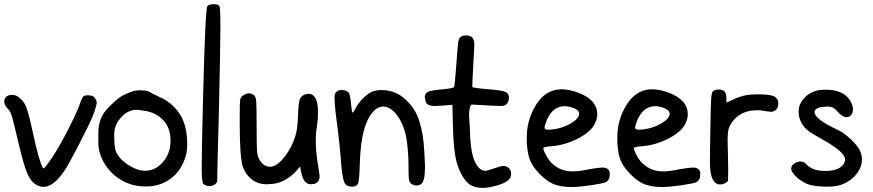

<svg xmlns="http://www.w3.org/2000/svg" viewBox="-26 -910 4239 932"><path d="M0 -435.5Q9.8 -449.2 31.2 -449.2H33.2Q52.7 -449.2 68.4 -435.5Q89.8 -418.9 101.6 -389.6Q113.3 -360.4 134.8 -260.7Q162.1 -132.8 181.6 -95.7Q183.6 -92.8 185.5 -92.8Q191.4 -92.8 226.6 -144.5Q260.7 -196.3 299.3 -270.5Q337.9 -344.7 355.5 -389.6Q369.1 -427.7 375 -437.5Q380.9 -447.3 396.5 -447.3H406.2Q429.7 -446.3 437.5 -429.7Q443.4 -420.9 443.4 -413.1Q443.4 -402.3 433.6 -372.1Q422.9 -337.9 379.4 -252Q335.9 -166 302.7 -106.4Q242.2 -3.9 185.5 -2.9Q171.9 -2.9 156.2 -9.8Q126 -24.4 107.9 -64.9Q89.8 -105.5 64.5 -212.9Q41 -312.5 33.2 -340.8Q25.4 -369.1 13.7 -379.9Q-3.9 -397.5 -5.9 -417Q-5.9 -426.8 0 -435.5Z M609.4 -463.9Q628.9 -471.7 656.2 -471.7Q695.3 -471.7 709 -458L761.7 -432.6Q817.4 -404.3 850.1 -350.6Q882.8 -296.9 882.8 -209Q882.8 -175.8 875 -150.4Q853.5 -80.1 802.7 -43Q751 -4.9 683.6 -4.9Q681.6 -4.9 679.7 -4.9Q611.3 -4.9 555.7 -40Q500 -75.2 469.7 -137.7Q451.2 -175.8 451.2 -218.8V-261.7Q451.2 -306.6 465.8 -338.9Q478.5 -369.1 514.6 -402.3Q543 -429.7 561.5 -441.4Q574.2 -450.2 609.4 -463.9ZM682.6 -371.1Q652.3 -376 650.4 -376Q646.5 -377 637.7 -377Q594.7 -377 561.5 -339.8Q528.3 -302.7 528.3 -257.8Q528.3 -196.3 536.1 -176.8Q550.8 -139.6 595.2 -110.4Q639.6 -81.1 678.7 -81.1Q727.5 -81.1 764.6 -123Q801.8 -165 801.8 -227.1Q801.8 -289.1 767.1 -325.7Q732.4 -362.3 682.6 -371.1Z M980.5 -879.9Q987.3 -889.6 1011.7 -889.6Q1030.3 -889.6 1038.1 -882.8Q1043.9 -877 1043.9 -778.3Q1043.9 -687.5 1036.1 -348.6Q1028.3 -74.2 1028.3 -32.2Q1027.3 -21.5 1016.1 -14.2Q1004.9 -6.8 990.2 -6.8Q972.7 -6.8 960.9 -17.6Q953.1 -27.3 953.1 -94.7Q953.1 -179.7 960 -450.2Q970.7 -869.1 980.5 -879.9Z M1151.4 -444.3Q1166 -456.1 1181.6 -457Q1194.3 -457 1207 -448.2Q1215.8 -441.4 1217.8 -418Q1219.7 -394.5 1219.7 -297.9Q1219.7 -202.1 1221.7 -177.2Q1223.6 -152.3 1232.4 -136.7Q1252.9 -100.6 1284.2 -100.6Q1291 -100.6 1294.9 -101.6Q1326.2 -109.4 1359.4 -153.8Q1392.6 -198.2 1409.2 -254.9Q1418.9 -288.1 1420.9 -353.5Q1422.9 -411.1 1428.7 -426.8Q1434.6 -442.4 1451.2 -450.2Q1463.9 -454.1 1469.7 -455.1Q1517.6 -455.1 1517.6 -366.2Q1517.6 -333 1513.7 -306.6Q1506.8 -266.6 1506.8 -225.6Q1506.8 -170.9 1518.6 -103.5Q1524.4 -68.4 1525.4 -55.7Q1525.4 -24.4 1500 -17.6Q1487.3 -15.6 1482.4 -15.6Q1446.3 -15.6 1435.5 -77.1L1430.7 -101.6L1414.1 -82Q1360.4 -24.4 1298.8 -17.6Q1277.3 -15.6 1268.6 -15.6Q1224.6 -15.6 1192.4 -42Q1158.2 -72.3 1148.4 -116.7Q1138.7 -161.1 1137.7 -296.9V-357.4Q1137.7 -412.1 1139.6 -424.8Q1141.6 -437.5 1151.4 -444.3Z M1605.5 -462.9Q1615.2 -473.6 1632.8 -473.6Q1633.8 -472.7 1634.8 -472.7Q1651.4 -472.7 1664.1 -462.9Q1673.8 -455.1 1677.7 -408.2Q1681.6 -363.3 1685.5 -363.3Q1689.5 -363.3 1699.2 -382.8Q1710.9 -406.2 1732.4 -428.7Q1757.8 -454.1 1775.4 -462.9Q1795.9 -472.7 1828.1 -472.7Q1904.3 -472.7 1959 -410.2Q1994.1 -373 2009.8 -320.3Q2029.3 -259.8 2033.2 -179.7Q2037.1 -119.1 2037.1 -101.6Q2037.1 -31.2 2019.5 -17.6Q2009.8 -9.8 1996.1 -9.8Q1978.5 -9.8 1966.8 -21.5Q1960 -28.3 1958.5 -42.5Q1957 -56.6 1957 -103.5Q1957 -164.1 1949.2 -222.7Q1939.5 -294.9 1906.2 -343.8Q1873 -392.6 1834 -392.6Q1814.5 -392.6 1796.9 -378.9Q1726.6 -320.3 1720.7 -119.1Q1718.8 -40 1712.9 -22Q1707 -3.9 1683.6 -3.9Q1652.3 -3.9 1643.6 -29.3Q1632.8 -60.5 1627 -156.2Q1623 -203.1 1613.3 -283.2Q1599.6 -386.7 1599.6 -400.4Q1597.7 -431.6 1597.7 -435.5Q1597.7 -455.1 1605.5 -462.9Z M2210 -730.5Q2219.7 -738.3 2235.4 -738.3Q2257.8 -738.3 2267.6 -726.6Q2276.4 -715.8 2276.4 -691.4Q2276.4 -677.7 2271.5 -600.6Q2266.6 -510.7 2266.6 -488.3Q2266.6 -483.4 2346.7 -476.6Q2410.2 -471.7 2427.2 -463.9Q2444.3 -456.1 2444.3 -436.5Q2444.3 -418.9 2435.5 -407.2Q2426.8 -395.5 2403.3 -395.5Q2400.4 -395.5 2352.5 -397.5Q2273.4 -401.4 2267.6 -402.3H2265.6Q2259.8 -402.3 2256.8 -392.6Q2251 -376 2251 -354.5Q2251 -351.6 2251 -348.6Q2254.9 -295.9 2254.9 -285.2Q2256.8 -195.3 2269.5 -151.4Q2278.3 -121.1 2293.9 -101.1Q2309.6 -81.1 2328.1 -81.1Q2341.8 -81.1 2376 -93.8Q2406.2 -104.5 2418 -104.5Q2432.6 -104.5 2445.3 -92.8Q2455.1 -83 2455.1 -66.4Q2455.1 -46.9 2439.5 -34.2Q2423.8 -20.5 2386.7 -9.8Q2347.7 2 2320.3 2H2316.4Q2276.4 2 2252.4 -15.6Q2228.5 -33.2 2208 -75.2Q2190.4 -113.3 2183.6 -156.2Q2174.8 -210.9 2172.9 -289.1L2169.9 -401.4L2122.1 -397.5Q2097.7 -395.5 2085 -395.5Q2045.9 -395.5 2040 -418Q2036.1 -435.5 2036.1 -440.4Q2036.1 -457 2052.2 -464.4Q2068.4 -471.7 2113.3 -475.6Q2171.9 -480.5 2177.7 -487.3Q2181.6 -492.2 2188.5 -588.9Q2195.3 -683.6 2198.2 -704.1Q2201.2 -724.6 2210 -730.5Z M2564.5 -380.9Q2613.3 -476.6 2701.2 -476.6Q2736.3 -476.6 2781.2 -460Q2873 -424.8 2873 -355.5Q2873 -332 2861.3 -309.6Q2842.8 -270.5 2779.8 -237.8Q2716.8 -205.1 2650.4 -200.2Q2611.3 -197.3 2611.3 -190.4Q2612.3 -178.7 2625.5 -154.8Q2638.7 -130.9 2652.3 -118.2Q2693.4 -78.1 2752 -78.1Q2787.1 -78.1 2835.9 -88.9Q2880.9 -96.7 2898.4 -96.7Q2927.7 -96.7 2933.6 -74.2Q2933.6 -71.3 2933.6 -63.5Q2933.6 -35.2 2914.1 -25.4Q2902.3 -19.5 2841.8 -10.7Q2789.1 -2.9 2750 -2Q2691.4 -2 2654.3 -19.5Q2627 -32.2 2595.7 -63.5Q2564.5 -94.7 2550.8 -124Q2535.2 -154.3 2531.2 -215.8Q2531.2 -220.7 2531.2 -230.5Q2531.2 -240.2 2531.2 -244.1Q2531.2 -317.4 2564.5 -380.9ZM2722.7 -394.5H2714.8Q2656.2 -394.5 2627 -324.2Q2617.2 -296.9 2617.2 -291Q2617.2 -280.3 2634.8 -280.3Q2644.5 -280.3 2652.3 -281.2Q2705.1 -287.1 2745.1 -311Q2785.2 -335 2785.2 -358.4Q2785.2 -372.1 2767.6 -381.3Q2750 -390.6 2722.7 -394.5Z M3003.9 -380.9Q3052.7 -476.6 3140.6 -476.6Q3175.8 -476.6 3220.7 -460Q3312.5 -424.8 3312.5 -355.5Q3312.5 -332 3300.8 -309.6Q3282.2 -270.5 3219.2 -237.8Q3156.2 -205.1 3089.8 -200.2Q3050.8 -197.3 3050.8 -190.4Q3051.8 -178.7 3064.9 -154.8Q3078.1 -130.9 3091.8 -118.2Q3132.8 -78.1 3191.4 -78.1Q3226.6 -78.1 3275.4 -88.9Q3320.3 -96.7 3337.9 -96.7Q3367.2 -96.7 3373 -74.2Q3373 -71.3 3373 -63.5Q3373 -35.2 3353.5 -25.4Q3341.8 -19.5 3281.2 -10.7Q3228.5 -2.9 3189.5 -2Q3130.9 -2 3093.8 -19.5Q3066.4 -32.2 3035.2 -63.5Q3003.9 -94.7 2990.2 -124Q2974.6 -154.3 2970.7 -215.8Q2970.7 -220.7 2970.7 -230.5Q2970.7 -240.2 2970.7 -244.1Q2970.7 -317.4 3003.9 -380.9ZM3162.1 -394.5H3154.3Q3095.7 -394.5 3066.4 -324.2Q3056.6 -296.9 3056.6 -291Q3056.6 -280.3 3074.2 -280.3Q3084 -280.3 3091.8 -281.2Q3144.5 -287.1 3184.6 -311Q3224.6 -335 3224.6 -358.4Q3224.6 -372.1 3207 -381.3Q3189.5 -390.6 3162.1 -394.5Z M3433.6 -465.8Q3443.4 -475.6 3462.9 -475.6Q3480.5 -475.6 3490.2 -466.8Q3500 -457 3500 -434.6V-412.1L3531.2 -425.8Q3562.5 -441.4 3592.8 -447.3Q3616.2 -452.1 3651.4 -452.1Q3710.9 -452.1 3731.4 -442.4Q3752 -431.6 3752 -407.2Q3752 -381.8 3732.4 -371.1Q3724.6 -367.2 3714.8 -367.2Q3710.9 -367.2 3686.5 -371.1Q3670.9 -375 3650.4 -375Q3578.1 -375 3537.1 -329.1Q3518.6 -307.6 3512.2 -288.6Q3505.9 -269.5 3505.9 -224.6Q3505.9 -212.9 3507.8 -151.4Q3508.8 -127 3508.8 -85Q3508.8 -34.2 3506.8 -30.3Q3499 -22.5 3486.3 -17.6Q3477.5 -14.6 3469.7 -14.6Q3441.4 -14.6 3428.7 -51.8Q3419.9 -76.2 3419.9 -133.8Q3419.9 -144.5 3421.9 -266.6Q3423.8 -391.6 3425.8 -425.3Q3427.7 -459 3433.6 -465.8Z M3936.5 -469.7Q3954.1 -474.6 3979.5 -474.6Q4018.6 -474.6 4043 -465.8Q4092.8 -449.2 4110.4 -401.4Q4114.3 -390.6 4114.3 -378.9Q4114.3 -362.3 4105 -351.6Q4095.7 -340.8 4082 -340.8Q4059.6 -343.8 4039.1 -369.1Q4030.3 -379.9 4019.5 -386.2Q4008.8 -392.6 3991.2 -392.6Q3939.5 -392.6 3929.7 -373Q3927.7 -369.1 3927.7 -366.2Q3927.7 -332 4041 -279.3Q4070.3 -265.6 4103 -234.9Q4135.7 -204.1 4146.5 -182.6Q4158.2 -159.2 4158.2 -135.7Q4158.2 -102.5 4136.2 -71.3Q4114.3 -40 4075.2 -20.5Q4057.6 -11.7 4038.1 -7.8Q4018.6 -3.9 3988.3 -3.9Q3984.4 -3.9 3981.4 -3.9Q3947.3 -4.9 3929.7 -7.8Q3900.4 -11.7 3880.9 -22.5Q3855.5 -35.2 3835 -56.2Q3814.5 -77.1 3814.5 -90.8Q3814.5 -105.5 3828.6 -115.7Q3842.8 -126 3859.4 -126Q3877 -126 3887.7 -113.3Q3917 -80.1 3979.5 -80.1Q4051.8 -80.1 4072.3 -119.1Q4076.2 -127 4076.2 -136.7Q4076.2 -172.9 3957 -238.3Q3911.1 -263.7 3892.6 -279.3Q3871.1 -296.9 3860.4 -322.3Q3850.6 -343.8 3850.6 -366.2Q3850.6 -367.2 3850.6 -369.1Q3850.6 -401.4 3873 -428.7Q3898.4 -459 3936.5 -469.7Z"/></svg>

Font: sage sans
Style: Regular
Weight: 400
Version: Version 001.032